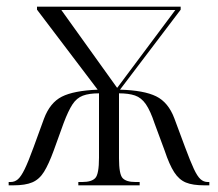

<svg xmlns="http://www.w3.org/2000/svg" viewBox="-20 -556 655 576"><path d="M6 0V-10H12Q24 -10 33.5 -18Q43 -26 54 -48.5Q65 -71 81 -115L112 -200Q130 -248 165.5 -266Q201 -284 273 -287L91 -527V-536H522V-527L340 -287Q412 -285 448.5 -267Q485 -249 503 -201L535 -115Q551 -72 561.5 -49.5Q572 -27 581.5 -18.5Q591 -10 603 -10H608V0H593Q558 0 537.5 -8.5Q517 -17 502.5 -39.5Q488 -62 474 -104L444 -185Q431 -224 417.5 -243.5Q404 -263 385 -269.5Q366 -276 337 -276V-81Q337 -33 348 -21.5Q359 -10 386 -10H399V0H215V-10H227Q255 -10 266 -22Q277 -34 277 -83V-276Q247 -276 228.5 -269Q210 -262 197.5 -243Q185 -224 171 -187L141 -104Q126 -63 112 -40.5Q98 -18 77 -9Q56 0 20 0ZM331 -293H332L506 -526H164Z"/></svg>

Font: Noto Serif Display SemiCondensed Light
Style: Regular
Weight: 300
Width: 4
Designer: Monotype Design Team
Foundry: Monotype Imaging Inc.
Version: Version 2.009